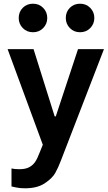

<svg xmlns="http://www.w3.org/2000/svg" viewBox="-20 -793 585 1036"><path d="M115 223Q87 223 67 218.5Q47 214 42 213V116Q58 120 85 120Q118 120 138 109Q158 98 170 80Q182 62 194 30L211 -12L21 -528H161L275 -165H281L401 -528H541L308 75Q294 112 278 140.5Q262 169 221.5 196Q181 223 115 223ZM335 -696Q335 -729 357 -751Q379 -773 412 -773Q445 -773 467 -750.5Q489 -728 489 -696Q489 -664 467 -641.5Q445 -619 412 -619Q379 -619 357 -641.5Q335 -664 335 -696ZM81 -696Q81 -729 103 -751Q125 -773 158 -773Q191 -773 213 -750.5Q235 -728 235 -696Q235 -664 213 -641.5Q191 -619 158 -619Q125 -619 103 -641.5Q81 -664 81 -696Z"/></svg>

Font: Be Vietnam
Style: Bold
Weight: 700
Designer: Gabriel Lam
Foundry: TypeRant
Version: Version 4.000